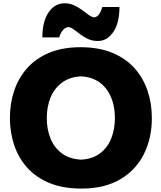

<svg xmlns="http://www.w3.org/2000/svg" viewBox="-20 -1108 962 1144"><path d="M465.3 15.6Q353.5 15.6 272.9 -18.3Q192.4 -52.2 140.6 -110.8Q88.9 -169.4 64 -245.1Q39.1 -320.8 39.1 -404.3Q39.1 -492.7 65.2 -569.3Q91.3 -646 143.6 -703.9Q195.8 -761.7 274.9 -794.2Q354 -826.7 460 -826.7Q567.9 -826.7 647.7 -793.9Q727.5 -761.2 780 -703.4Q832.5 -645.5 858.6 -568.8Q884.8 -492.2 884.8 -404.8Q884.8 -284.2 836.9 -189Q789.1 -93.8 695.6 -39.1Q602.1 15.6 465.3 15.6ZM462.9 -156.7Q531.7 -160.6 576.4 -194.6Q621.1 -228.5 642.8 -283.2Q664.6 -337.9 664.6 -404.8Q664.6 -510.7 612.5 -579.1Q560.5 -647.5 462.9 -653.3Q395.5 -649.4 350.1 -616.2Q304.7 -583 281.7 -528.3Q258.8 -473.6 258.8 -404.8Q258.8 -337.4 281 -282.7Q303.2 -228 348.4 -194.3Q393.6 -160.6 462.9 -156.7ZM563 -863.8Q530.3 -863.8 504.4 -875.7Q478.5 -887.7 457.8 -903.8Q437 -919.9 419.7 -932.6Q402.3 -945.3 386.2 -946.8Q368.2 -944.3 354.2 -927.7Q340.3 -911.1 333 -885.3H232.4Q232.4 -980 269.3 -1034.2Q306.2 -1088.4 365.2 -1088.4Q396 -1088.4 421.9 -1076.2Q447.8 -1064 469.5 -1047.9Q491.2 -1031.7 509 -1018.8Q526.9 -1005.9 541.5 -1004.4Q559.1 -1006.8 570.8 -1023.7Q582.5 -1040.5 589.8 -1066.4H691.9Q691.9 -972.2 655.5 -918Q619.1 -863.8 563 -863.8Z"/></svg>

Font: Pinar-FD ExtraBold
Style: Regular
Weight: 800
Designer: Amin Abedi
Version: Version 3.000